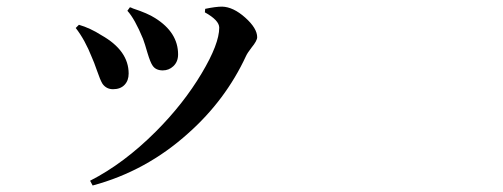

<svg xmlns="http://www.w3.org/2000/svg" viewBox="-20 -531 1540 588"><path d="M263.7 37.1 255.9 22.5Q359.4 -30.3 457 -127.9Q542 -212.9 597.7 -306.6Q651.4 -396.5 651.4 -446.3Q651.4 -468.8 607.4 -493.2L608.4 -503.9Q640.6 -510.7 660.2 -510.7Q694.3 -509.8 731 -477.1Q767.6 -444.3 767.6 -417Q767.6 -406.2 750 -384.8Q737.3 -368.2 733.4 -359.4Q670.9 -224.6 556.6 -123Q427.7 -6.8 263.7 37.1ZM326.2 -257.8Q305.7 -257.8 293.9 -274.4Q287.1 -285.2 276.4 -316.4Q267.6 -341.8 261.7 -354.5Q240.2 -409.2 211.9 -445.3L221.7 -455.1Q255.9 -445.3 291 -422.9Q374 -376 374 -305.7Q374 -284.2 361.3 -271Q348.6 -257.8 326.2 -257.8ZM478.5 -315.4Q457 -315.4 447.3 -330.1Q440.4 -339.8 431.6 -369.1Q423.8 -396.5 418 -412.1Q392.6 -473.6 370.1 -498L377.9 -508.8Q381.8 -507.8 387.7 -504.9Q432.6 -490.2 455.1 -475.6Q525.4 -431.6 525.4 -364.3Q525.4 -341.8 510.7 -328.1Q497.1 -315.4 478.5 -315.4Z"/></svg>

Font: Bpmf GenRyu Min B
Style: B
Weight: 700
Foundry: But Ko
Version: Version 1.320